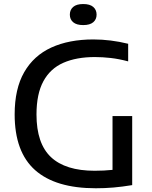

<svg xmlns="http://www.w3.org/2000/svg" viewBox="-20 -950 773 976"><path d="M467 7Q262.5 7 158.5 -85.2Q54.5 -177.5 54.5 -368.5Q54.5 -498.5 103 -583Q151.5 -667.5 241.2 -708.5Q331 -749.5 454.5 -749.5Q542 -749.5 631.5 -727.5V-638Q584.5 -650.5 543.2 -655.2Q502 -660 462 -660Q368.5 -660 302 -630.8Q235.5 -601.5 200.5 -537Q165.5 -472.5 165.5 -368Q165.5 -220.5 239.2 -151.2Q313 -82 461 -82Q509 -82 552 -86.5V-360H652V-9Q600.5 -0.5 557 3.2Q513.5 7 467 7ZM403 -822.5Q369 -822.5 352 -837Q335 -851.5 335 -875.5Q335 -900 352 -914.8Q369 -929.5 403 -929.5Q437 -929.5 454 -914.8Q471 -900 471 -875.5Q471 -851.5 454 -837Q437 -822.5 403 -822.5Z"/></svg>

Font: Encode Sans Semi Expanded Medium
Style: Regular
Weight: 500
Width: 6
Designer: Multiple Designers
Foundry: Impallari Type
Version: Version 3.000; ttfautohint (v1.8.3) -l 8 -r 50 -G 200 -x 14 